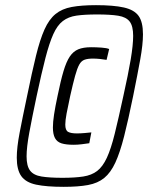

<svg xmlns="http://www.w3.org/2000/svg" viewBox="-20 -716 582 744"><path d="M227 8Q160 8 120 -0.5Q80 -9 62.5 -33.5Q45 -58 45 -105Q45 -144 56 -201.5Q67 -259 85 -344Q104 -437 119.5 -500Q135 -563 152.5 -602Q170 -641 195 -661.5Q220 -682 258 -689Q296 -696 352 -696Q420 -696 460 -687Q500 -678 517 -654.5Q534 -631 534 -583Q534 -544 523.5 -486Q513 -428 496 -344Q477 -251 461 -188Q445 -125 427 -86Q409 -47 384 -26.5Q359 -6 321 1Q283 8 227 8ZM222 -27Q270 -27 302.5 -32Q335 -37 356.5 -53.5Q378 -70 394 -104.5Q410 -139 424.5 -197.5Q439 -256 458 -344Q477 -429 486.5 -485.5Q496 -542 496 -577Q496 -615 482.5 -632.5Q469 -650 438.5 -655Q408 -660 356 -660Q308 -660 276.5 -655.5Q245 -651 223.5 -634.5Q202 -618 186.5 -583.5Q171 -549 156 -491Q141 -433 122 -344Q104 -259 93.5 -202Q83 -145 83 -110Q83 -73 96.5 -55Q110 -37 141 -32Q172 -27 222 -27ZM265 -155Q236 -155 218.5 -160.5Q201 -166 193 -181Q185 -196 185 -222Q185 -243 189.5 -272.5Q194 -302 203 -344Q215 -403 226 -440Q237 -477 250.5 -497Q264 -517 283.5 -525Q303 -533 333 -533Q353 -533 373.5 -531.5Q394 -530 403 -526L393 -484Q382 -486 367.5 -487.5Q353 -489 340 -489Q320 -489 307.5 -484.5Q295 -480 287 -465.5Q279 -451 271 -422Q263 -393 252 -344Q243 -303 238 -276Q233 -249 233 -233Q233 -211 244 -205Q255 -199 278 -199Q292 -199 308.5 -200.5Q325 -202 334 -203L326 -161Q313 -159 296.5 -157Q280 -155 265 -155Z"/></svg>

Font: Saira Condensed
Style: Italic
Weight: 400
Width: 3
Italic angle: -12°
Designer: Hector Gatti with collaboration of the Omnibus-Type team
Foundry: Omnibus-Type
Version: Version 1.100